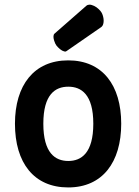

<svg xmlns="http://www.w3.org/2000/svg" viewBox="-20 -799 603 833"><path d="M168 -262.2C168 -389.6 219.7 -422.9 276.4 -422.9C332.5 -422.9 384.8 -389.6 384.8 -262.2C384.8 -134.8 332.5 -100.6 276.4 -100.6C219.7 -100.6 168 -134.8 168 -262.2ZM44.9 -262.2C44.9 -92.3 127.4 14.2 275.9 14.2C424.8 14.2 505.9 -95.2 505.9 -262.2C505.9 -429.2 424.8 -537.1 275.9 -537.1C127.4 -537.1 44.9 -429.2 44.9 -262.2ZM269 -577.6 419.4 -681.6C423.8 -685.1 426.8 -689.9 428.2 -696.3C429.2 -700.2 429.7 -704.6 429.7 -709C429.7 -714.4 429.2 -719.7 427.7 -725.6C425.3 -736.3 421.4 -744.6 416 -751C411.6 -756.3 405.8 -762.2 398.9 -767.1C392.1 -772 384.8 -775.4 377.9 -777.3C374.5 -778.3 371.6 -778.8 368.7 -778.8C363.3 -778.8 358.4 -777.3 354.5 -773.9L216.8 -653.3C214.8 -651.9 213.4 -649.4 212.9 -647C212.4 -644.5 211.9 -642.1 211.9 -639.6C211.9 -634.8 212.9 -629.4 214.8 -623C217.8 -613.3 221.2 -606 225.1 -601.1C229 -596.2 233.9 -591.3 240.2 -585.9C246.6 -580.6 252.4 -577.6 257.8 -576.2C259.8 -575.7 261.2 -575.2 262.7 -575.2C265.1 -575.2 267.1 -576.2 269 -577.6Z"/></svg>

Font: Tuffy
Style: Bold
Weight: 700
Designer: Thatcher Ulrich, Karoly Barta, Michael Everson
Version: Version 001.270